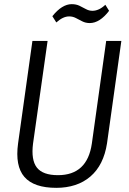

<svg xmlns="http://www.w3.org/2000/svg" viewBox="-20 -897 619 924"><path d="M251 7Q143 7 97.5 -45.5Q52 -98 67 -207L136 -700H209L139 -206Q129 -127 157.5 -90.5Q186 -54 259 -54Q400 -54 422 -206L491 -700H564L495 -207Q487 -155 467 -115Q447 -75 415 -47.5Q383 -20 341.5 -6.5Q300 7 251 7ZM232 -819Q255 -848 278.5 -862.5Q302 -877 325 -877Q346 -877 362 -869.5Q378 -862 393 -853.5Q408 -845 425 -845Q440 -845 455.5 -852Q471 -859 487 -874L505 -845Q483 -816 459.5 -801Q436 -786 412 -786Q392 -786 375.5 -794.5Q359 -803 344.5 -810.5Q330 -818 313 -818Q298 -818 283 -811Q268 -804 251 -789Z"/></svg>

Font: Pathway Extreme SemiCondensed Light
Style: Italic
Weight: 300
Width: 4
Italic angle: -8°
Version: Version 1.001;gftools[0.9.26]